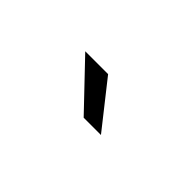

<svg xmlns="http://www.w3.org/2000/svg" viewBox="1 -884 499 499"><g transform="rotate(45 250.0 -634.5)"><path d="M148.4 -697.3H232.4L331.1 -572.3H267.6Z"/></g></svg>

Font: Dinish
Style: Regular
Weight: 400
Designer: Bert Driehuis
Foundry: Playbeing
Version: Version 3.006; git-39231f3c-release